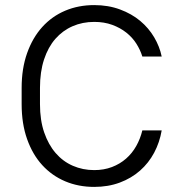

<svg xmlns="http://www.w3.org/2000/svg" viewBox="-20 -727 710 754"><path d="M350 7Q288 7 236 -15Q184 -37 146 -78.5Q108 -120 86.5 -180.5Q65 -241 65 -318V-382Q65 -458 86.5 -518.5Q108 -579 146 -621Q184 -663 236 -685Q288 -707 350 -707Q405 -707 451 -690Q497 -673 530.5 -645Q564 -617 585.5 -580.5Q607 -544 615 -505H539Q531 -531 515.5 -555.5Q500 -580 476 -599Q452 -618 420.5 -629.5Q389 -641 350 -641Q304 -641 265 -624Q226 -607 197.5 -574.5Q169 -542 153 -493.5Q137 -445 137 -382V-318Q137 -255 153.5 -207Q170 -159 198.5 -126Q227 -93 266 -76Q305 -59 350 -59Q388 -59 419.5 -71Q451 -83 475 -104Q499 -125 515 -153.5Q531 -182 539 -215H615Q607 -168 585.5 -127.5Q564 -87 530 -57Q496 -27 450.5 -10Q405 7 350 7Z"/></svg>

Font: Retni Sans
Style: Regular
Weight: 400
Designer: Vitaly Kuzmin
Foundry: ParaType Ltd.
Version: Version 1.00;March 2, 2019;FontCreator 11.5.0.2425 64-bit; t